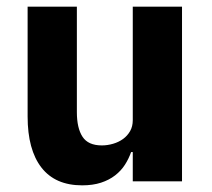

<svg xmlns="http://www.w3.org/2000/svg" viewBox="-20 -545 636 577"><path d="M379 -88H374Q367 -68 355.5 -50Q344 -32 326 -18Q308 -4 283.5 4Q259 12 227 12Q146 12 104.5 -41.5Q63 -95 63 -195V-525H211V-208Q211 -160 228 -134Q245 -108 286 -108Q303 -108 320 -113Q337 -118 350 -127.5Q363 -137 371 -151Q379 -165 379 -184V-525H527V0H379Z"/></svg>

Font: IBM Plex Arabic
Style: Bold
Weight: 700
Designer: Mike Abbink, Paul van der Laan, Pieter van Rosmalen, Wael Morcos, Khajak Apelian
Foundry: Bold Monday
Version: Version 1.0